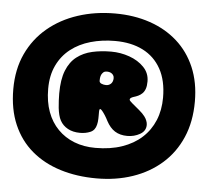

<svg xmlns="http://www.w3.org/2000/svg" viewBox="-51 -710 926 824"><g transform="rotate(5 412.0 -298.0)"><path d="M394 58.5Q308.5 58.5 237.2 36.2Q166 14 114 -30Q62 -74 33.5 -139.8Q5 -205.5 5 -292.5Q5 -378 36.2 -445Q67.5 -512 123 -558.5Q178.5 -605 252.5 -629.2Q326.5 -653.5 412.5 -653.5Q494.5 -653.5 562.8 -630.2Q631 -607 681 -562.5Q731 -518 758.5 -453.5Q786 -389 786 -306.5Q786 -219.5 756.5 -151.5Q727 -83.5 673.8 -36.8Q620.5 10 549.2 34.2Q478 58.5 394 58.5ZM377.5 -71.5Q442 -71.5 492.2 -88.8Q542.5 -106 577.2 -137.8Q612 -169.5 630.2 -213.5Q648.5 -257.5 648.5 -311.5Q648.5 -385 620.8 -435Q593 -485 542.5 -510.5Q492 -536 422.5 -536Q366.5 -536 317.5 -522Q268.5 -508 232 -479.5Q195.5 -451 174.8 -407.8Q154 -364.5 154 -306.5Q154 -251 170 -207.5Q186 -164 215.8 -133.8Q245.5 -103.5 286.5 -87.5Q327.5 -71.5 377.5 -71.5ZM306.5 -130Q276 -130 254 -142Q232 -154 220.5 -175Q215 -185 211.5 -198.8Q208 -212.5 206.2 -228.5Q204.5 -244.5 203.8 -260.5Q203 -276.5 203 -290.5Q203 -351 218.5 -389.8Q234 -428.5 262.2 -450.2Q290.5 -472 328.2 -480.5Q366 -489 410 -489Q450.5 -489 488.5 -475.5Q526.5 -462 551.2 -436.5Q576 -411 576 -375Q576 -355.5 571.5 -343Q567 -330.5 559.2 -323Q551.5 -315.5 542 -311Q532.5 -306.5 522 -303.5Q516 -301.5 511.2 -298.5Q506.5 -295.5 506.5 -290.5Q506.5 -286.5 520 -275.2Q533.5 -264 550 -250.2Q566.5 -236.5 575 -225Q578.5 -220.5 581 -216Q583.5 -211.5 585.2 -207Q587 -202.5 588 -198Q589 -193.5 589 -189Q589 -162.5 564.2 -148.5Q539.5 -134.5 509.5 -134.5Q494 -134.5 480.5 -138Q467 -141.5 456 -148.5Q445 -155.5 436 -166Q427 -176.5 419.5 -190.5Q413 -203.5 405.8 -214.8Q398.5 -226 392.8 -232.8Q387 -239.5 384 -239.5Q382.5 -239.5 381.5 -237.5Q380.5 -235.5 380.2 -232Q380 -228.5 380 -223.5Q380 -218.5 380 -211.8Q380 -205 379.8 -197.8Q379.5 -190.5 378.8 -183.8Q378 -177 376.5 -171.5Q371 -147 351 -138.5Q331 -130 306.5 -130ZM400.5 -344Q406 -344 411.2 -346Q416.5 -348 420.8 -352Q425 -356 427.5 -362.2Q430 -368.5 430 -376.5Q430 -384.5 425.8 -390.2Q421.5 -396 414.8 -399Q408 -402 400 -402Q389 -402 384 -397.5Q379 -393 376 -387.5Q373.5 -382.5 372.2 -376.2Q371 -370 371 -360Q371 -352 380.2 -348Q389.5 -344 400.5 -344Z"/></g></svg>

Font: Gluten Black
Style: Regular
Weight: 900
Designer: Tyler Finck
Foundry: Etcetera Type Company
Version: Version 1.300